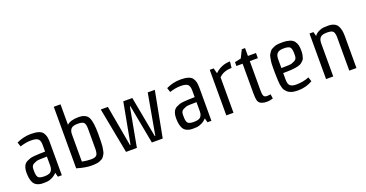

<svg xmlns="http://www.w3.org/2000/svg" viewBox="-34 -1384 3930 2060"><g transform="rotate(-20 1930.5 -354.0)"><path d="M417 0H372L359 -49Q335 -22 305 -7.5Q275 7 255 9.5Q235 12 198.5 12Q162 12 134 -1Q106 -14 92 -40Q70 -82 70 -153Q70 -243 122 -270Q143 -280 159.5 -286Q176 -292 209.5 -295Q243 -298 266.5 -298.5Q290 -299 335 -300V-375Q335 -427 313 -445.5Q291 -464 233 -464Q175 -464 107 -442L91 -492Q169 -530 256 -530Q360 -530 390 -488Q406 -465 411.5 -440Q417 -415 417 -375ZM335 -140V-243Q233 -243 213.5 -235.5Q194 -228 179 -220Q152 -206 152 -165V-142Q152 -93 167 -73Q182 -53 238.5 -53Q295 -53 315 -75.5Q335 -98 335 -140Z M669 -374V-64Q724 -53 771.5 -53Q819 -53 835.5 -72Q852 -91 852 -147V-372Q852 -421 837 -441Q822 -461 765.5 -461Q709 -461 689 -438.5Q669 -416 669 -374ZM587 -720H664V-486Q706 -525 794.5 -525Q883 -525 909.5 -471.5Q936 -418 936 -284Q936 -168 932 -141.5Q928 -115 924 -93.5Q920 -72 913.5 -60.5Q907 -49 897.5 -35Q888 -21 875.5 -14Q863 -7 847 0Q818 12 752 12Q686 12 587 -17Z M1569 0H1445L1362 -444H1356L1274 0H1150L1051 -520H1132L1215 -54H1221L1308 -520H1411L1498 -54H1504L1587 -520H1668Z M2125 0H2080L2067 -49Q2043 -22 2013 -7.5Q1983 7 1963 9.5Q1943 12 1906.5 12Q1870 12 1842 -1Q1814 -14 1800 -40Q1778 -82 1778 -153Q1778 -243 1830 -270Q1851 -280 1867.5 -286Q1884 -292 1917.5 -295Q1951 -298 1974.5 -298.5Q1998 -299 2043 -300V-375Q2043 -427 2021 -445.5Q1999 -464 1941 -464Q1883 -464 1815 -442L1799 -492Q1877 -530 1964 -530Q2068 -530 2098 -488Q2114 -465 2119.5 -440Q2125 -415 2125 -375ZM2043 -140V-243Q1941 -243 1921.5 -235.5Q1902 -228 1887 -220Q1860 -206 1860 -165V-142Q1860 -93 1875 -73Q1890 -53 1946.5 -53Q2003 -53 2023 -75.5Q2043 -98 2043 -140Z M2377 0H2295V-520H2340L2356 -459Q2429 -530 2530 -531L2522 -459Q2431 -459 2377 -405Z M2731 -610V-520H2823V-461H2731V-125Q2731 -82 2740 -64Q2749 -46 2774 -46Q2799 -46 2819 -50L2826 0Q2790 12 2757.5 12Q2725 12 2704.5 5Q2684 -2 2673 -12Q2662 -22 2656 -42Q2649 -69 2649 -125V-461H2578V-505L2649 -520L2694 -610Z M3024 -378V-275Q3126 -275 3145.5 -282.5Q3165 -290 3180 -298Q3207 -312 3207 -353V-376Q3207 -425 3192 -445Q3177 -465 3120.5 -465Q3064 -465 3044 -442.5Q3024 -420 3024 -378ZM3125 -221Q3083 -218 3024 -218V-143Q3024 -91 3046 -72.5Q3068 -54 3113 -54Q3196 -54 3262 -82L3278 -32Q3203 12 3112 12Q3064 12 3034.5 1.5Q3005 -9 2992.5 -22Q2980 -35 2971 -46Q2962 -57 2956.5 -78Q2951 -99 2948 -114.5Q2945 -130 2944 -158Q2941 -206 2941 -248V-308Q2941 -361 2945 -384Q2949 -407 2953 -427.5Q2957 -448 2964 -458.5Q2971 -469 2980.5 -483Q2990 -497 3003.5 -504Q3017 -511 3033.5 -518.5Q3050 -526 3072 -528.5Q3094 -531 3134.5 -531Q3175 -531 3210 -520Q3245 -509 3261.5 -485.5Q3278 -462 3283.5 -437.5Q3289 -413 3289 -381.5Q3289 -350 3285 -329.5Q3281 -309 3275.5 -294Q3270 -279 3257.5 -267.5Q3245 -256 3234.5 -248Q3224 -240 3203.5 -234.5Q3183 -229 3168 -226Q3153 -223 3125 -221Z M3781 -366V0H3699V-377Q3699 -426 3684 -446Q3669 -466 3612.5 -466Q3556 -466 3536 -443.5Q3516 -421 3516 -379V0H3434V-520H3479L3492 -471Q3511 -498 3542 -512.5Q3573 -527 3593.5 -529Q3614 -531 3651.5 -531Q3689 -531 3717 -518Q3745 -505 3758 -480Q3781 -437 3781 -366Z"/></g></svg>

Font: Strait
Style: Regular
Weight: 400
Width: 3
Designer: Eduardo Rodriguez Tunni
Foundry: Eduardo Rodriguez Tunni
Version: Version 1.001